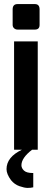

<svg xmlns="http://www.w3.org/2000/svg" viewBox="-20 -734 256 941"><path d="M151 -714Q174 -714 174 -688V-612Q174 -589 151 -589H66Q56 -589 49 -595.5Q42 -602 42 -612V-688Q42 -714 66 -714ZM49 0V-531H165V0ZM137 0Q85 40 85 76Q85 90 97.5 102Q110 114 141 114Q142 114 143 114V184Q131 187 115.5 187Q100 187 75.5 178.5Q51 170 34 149Q12 119 12 95Q12 36 87 0Z"/></svg>

Font: Exo
Style: DemiBold
Weight: 600
Designer: Natanael Gama
Version: Version 1.00